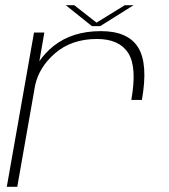

<svg xmlns="http://www.w3.org/2000/svg" viewBox="-20 -714 646 734"><path d="M482 -332Q504.5 -457.5 470.2 -511.2Q436 -565 350.5 -565Q253 -565 189.5 -509.5Q130 -457.5 114.5 -389L46 0H6L110 -589.5H149.5L130.5 -480Q151.5 -511 184 -537.5Q256 -595 365.5 -595Q469 -595 508 -532.8Q547 -470.5 522.5 -332ZM331.5 -614 231.5 -694H264L349 -627.5L457 -694H490.5L363 -614Z"/></svg>

Font: Anybody ExtraExpanded ExtraLight
Style: Italic
Weight: 200
Width: 8
Italic angle: -10°
Designer: Tyler Finck
Foundry: Etcetera Type Company
Version: Version 1.010; ttfautohint (v1.8.3) -l 8 -r 50 -G 200 -x 14 